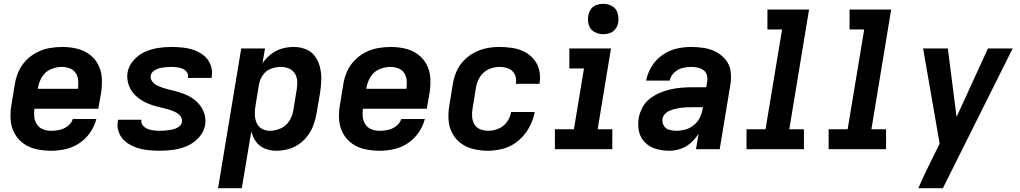

<svg xmlns="http://www.w3.org/2000/svg" viewBox="-20 -785 5368 1010"><path d="M250 8Q287 8 325 -0.5Q363 -9 397 -31.5Q431 -54 454 -87.5Q477 -121 487 -159H363Q356 -137 336.5 -122Q317 -107 294.5 -102Q272 -97 250 -97Q227 -97 207 -104.5Q187 -112 175 -129.5Q163 -147 160.5 -168.5Q158 -190 161 -213H497L512 -298Q518 -337 515.5 -375.5Q513 -414 496 -446Q479 -478 449.5 -499.5Q420 -521 383 -529.5Q346 -538 307 -538Q274 -538 240 -532Q206 -526 174 -509.5Q142 -493 116.5 -466.5Q91 -440 77 -407.5Q63 -375 58 -342L40 -232Q33 -193 36 -154Q39 -115 57 -82.5Q75 -50 105 -29Q135 -8 172.5 0Q210 8 250 8ZM179 -318 180 -325Q185 -354 201.5 -381Q218 -408 247 -420.5Q276 -433 305 -433Q327 -433 347 -425.5Q367 -418 378.5 -400.5Q390 -383 391.5 -361.5Q393 -340 390 -318Z M821 8Q856 8 892.5 3Q929 -2 964 -17Q999 -32 1026 -61.5Q1053 -91 1059 -127Q1062 -145 1060 -162Q1058 -179 1052.5 -194Q1047 -209 1038 -222.5Q1029 -236 1017.5 -247.5Q1006 -259 992.5 -268Q979 -277 964 -284Q949 -291 933 -296.5Q917 -302 901 -306Q885 -310 868.5 -314Q852 -318 836 -323.5Q820 -329 805.5 -336Q791 -343 780.5 -357Q770 -371 773 -388Q776 -403 790.5 -413Q805 -423 820 -426.5Q835 -430 850.5 -431.5Q866 -433 881 -433Q896 -433 911.5 -431Q927 -429 940.5 -423.5Q954 -418 963 -405.5Q972 -393 969 -378V-375H1092Q1093 -379 1094 -382Q1099 -414 1088 -443Q1077 -472 1054.5 -491Q1032 -510 1003.5 -520.5Q975 -531 944 -534.5Q913 -538 881 -538Q846 -538 811 -532.5Q776 -527 742 -512Q708 -497 682.5 -467.5Q657 -438 651 -404Q648 -386 650 -369Q652 -352 657.5 -336.5Q663 -321 672 -307.5Q681 -294 692.5 -283Q704 -272 717.5 -262.5Q731 -253 746 -246Q761 -239 776.5 -233.5Q792 -228 808.5 -224Q825 -220 841.5 -216Q858 -212 873.5 -207Q889 -202 904 -194.5Q919 -187 929.5 -173.5Q940 -160 937 -143Q935 -130 923.5 -120.5Q912 -111 899 -107Q886 -103 873 -101Q860 -99 847 -98Q834 -97 821 -97Q804 -97 788 -99Q772 -101 757.5 -106.5Q743 -112 732 -124.5Q721 -137 724 -153Q724 -154 725 -155H601Q600 -152 600 -148Q594 -116 606 -86.5Q618 -57 642 -38.5Q666 -20 695.5 -9.5Q725 1 756.5 4.5Q788 8 821 8Z M1127 205H1252L1302 -94Q1309 -65 1326.5 -40Q1344 -15 1373 -3.5Q1402 8 1434 8Q1464 8 1495 0Q1526 -8 1553 -27Q1580 -46 1599.5 -72.5Q1619 -99 1629.5 -128.5Q1640 -158 1645 -188L1664 -298Q1669 -332 1670 -365.5Q1671 -399 1663.5 -430.5Q1656 -462 1637.5 -488Q1619 -514 1589 -526Q1559 -538 1525 -538Q1494 -538 1463.5 -529.5Q1433 -521 1406.5 -500.5Q1380 -480 1361 -453L1374 -530H1249ZM1400 -97Q1376 -97 1357 -108Q1338 -119 1329.5 -139.5Q1321 -160 1320.5 -183Q1320 -206 1324 -229L1342 -339Q1346 -365 1362 -389Q1378 -413 1404.5 -423Q1431 -433 1457 -433Q1479 -433 1499 -425Q1519 -417 1530.5 -399Q1542 -381 1543.5 -359.5Q1545 -338 1541 -315L1523 -205Q1519 -177 1502.5 -150Q1486 -123 1457.5 -110Q1429 -97 1400 -97Z M1978 8Q2015 8 2053 -0.5Q2091 -9 2125 -31.5Q2159 -54 2182 -87.5Q2205 -121 2215 -159H2091Q2084 -137 2064.5 -122Q2045 -107 2022.5 -102Q2000 -97 1978 -97Q1955 -97 1935 -104.5Q1915 -112 1903 -129.5Q1891 -147 1888.5 -168.5Q1886 -190 1889 -213H2225L2240 -298Q2246 -337 2243.5 -375.5Q2241 -414 2224 -446Q2207 -478 2177.5 -499.5Q2148 -521 2111 -529.5Q2074 -538 2035 -538Q2002 -538 1968 -532Q1934 -526 1902 -509.5Q1870 -493 1844.5 -466.5Q1819 -440 1805 -407.5Q1791 -375 1786 -342L1768 -232Q1761 -193 1764 -154Q1767 -115 1785 -82.5Q1803 -50 1833 -29Q1863 -8 1900.5 0Q1938 8 1978 8ZM1907 -318 1908 -325Q1913 -354 1929.5 -381Q1946 -408 1975 -420.5Q2004 -433 2033 -433Q2055 -433 2075 -425.5Q2095 -418 2106.5 -400.5Q2118 -383 2119.5 -361.5Q2121 -340 2118 -318Z M2548 8Q2589 8 2631 -4Q2673 -16 2708 -46Q2743 -76 2764 -115Q2785 -154 2793 -196H2669Q2664 -168 2646.5 -143.5Q2629 -119 2602 -108Q2575 -97 2548 -97Q2526 -97 2506 -105Q2486 -113 2475.5 -131Q2465 -149 2463.5 -171Q2462 -193 2466 -215L2484 -325Q2488 -353 2504.5 -380Q2521 -407 2549.5 -420Q2578 -433 2607 -433Q2632 -433 2654.5 -424.5Q2677 -416 2687.5 -394Q2698 -372 2694 -347L2693 -344H2817Q2818 -347 2819 -351Q2824 -385 2816 -417.5Q2808 -450 2787 -474.5Q2766 -499 2737 -513.5Q2708 -528 2674.5 -533Q2641 -538 2607 -538Q2574 -538 2540.5 -531.5Q2507 -525 2475.5 -508.5Q2444 -492 2419 -465.5Q2394 -439 2380.5 -407Q2367 -375 2362 -342L2344 -232Q2337 -193 2339.5 -155Q2342 -117 2359 -84.5Q2376 -52 2405.5 -30.5Q2435 -9 2472 -0.5Q2509 8 2548 8Z M2899 0H3201V-105H3124L3194 -530H2975V-425H3052L2999 -105H2899ZM3153 -605Q3170 -605 3188 -611Q3206 -617 3217.5 -632.5Q3229 -648 3232 -666Q3236 -691 3229 -715.5Q3222 -740 3200.5 -752.5Q3179 -765 3153 -765Q3136 -765 3118 -759Q3100 -753 3089 -737.5Q3078 -722 3075 -705Q3070 -679 3077 -654.5Q3084 -630 3106 -617.5Q3128 -605 3153 -605Z M3501 8Q3530 8 3560 -2Q3590 -12 3614 -33.5Q3638 -55 3655 -82L3641 0H3766L3822 -339Q3828 -374 3823.5 -408.5Q3819 -443 3798.5 -469Q3778 -495 3748.5 -511Q3719 -527 3685 -532.5Q3651 -538 3615 -538Q3577 -538 3538 -529Q3499 -520 3464.5 -495.5Q3430 -471 3408 -435.5Q3386 -400 3379 -361H3503Q3507 -384 3526 -402.5Q3545 -421 3568.5 -427Q3592 -433 3615 -433Q3633 -433 3650 -429.5Q3667 -426 3680.5 -416Q3694 -406 3698.5 -389.5Q3703 -373 3700 -356L3695 -326H3620Q3591 -326 3562.5 -323.5Q3534 -321 3505.5 -314.5Q3477 -308 3449.5 -296Q3422 -284 3397.5 -265Q3373 -246 3359 -219Q3345 -192 3340 -164Q3334 -128 3341.5 -93.5Q3349 -59 3373.5 -35Q3398 -11 3431.5 -1.5Q3465 8 3501 8ZM3537 -97Q3518 -97 3499.5 -102.5Q3481 -108 3471.5 -124.5Q3462 -141 3465 -161Q3468 -175 3479 -186.5Q3490 -198 3504.5 -203.5Q3519 -209 3533.5 -212.5Q3548 -216 3562.5 -218Q3577 -220 3591.5 -220.5Q3606 -221 3620 -221H3678L3676 -212Q3672 -188 3661 -165.5Q3650 -143 3629.5 -126.5Q3609 -110 3585 -103.5Q3561 -97 3537 -97Z M3907 0H4209V-105H4132L4236 -735H4017V-630H4094L4007 -105H3907Z M4339 0H4641V-105H4564L4668 -735H4449V-630H4526L4439 -105H4339Z M4811 205H4940L5307 -530H5177L5012 -170L4966 -530H4836L4923 -29L4898 21Q4875 67 4853 112.5Q4831 158 4811 205Z"/></svg>

Font: Iosevka Sparkle Oblique
Style: Bold
Weight: 700
Italic angle: -9°
Designer: Belleve Invis
Foundry: Belleve Invis
Version: Version 4.5.0; ttfautohint (v1.8.3)